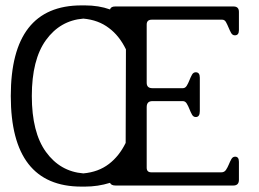

<svg xmlns="http://www.w3.org/2000/svg" viewBox="-20 -688 961 712"><path d="M801 -49Q812 -49 818 -58Q824 -67 828.5 -78Q833 -89 838 -98Q843 -107 852 -107Q866 -107 866 -88V-21Q866 0 845 0H409Q392 0 388 -10Q343 4 295 4H282Q20 4 20 -332Q20 -668 282 -668H295Q346 -668 388 -653Q391 -664 407 -664H846Q866 -664 866 -644V-576Q866 -557 851 -557Q842 -557 837 -566Q832 -575 827.5 -586Q823 -597 818 -606Q813 -615 804 -615H543Q524 -615 524 -597V-381Q524 -361 545 -361H658Q667 -361 672.5 -370Q678 -379 682.5 -390.5Q687 -402 692 -411Q697 -420 706 -420Q721 -420 721 -400V-276Q721 -254 706 -254Q697 -254 692 -263Q687 -272 682.5 -283.5Q678 -295 672.5 -304Q667 -313 658 -313H545Q524 -313 524 -291V-66Q524 -49 541 -49ZM384 -584Q345 -614 289 -619Q203 -612 150.5 -539.5Q98 -467 98 -332Q98 -197 150.5 -124.5Q203 -52 289 -45Q345 -50 384 -80Q422 -109 446 -158L447 -505Q422 -556 384 -584Z"/></svg>

Font: Jura
Style: Regular
Weight: 400
Designer: Ed Merritt
Foundry: Ten by Twenty
Version: Version 1.007